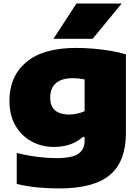

<svg xmlns="http://www.w3.org/2000/svg" viewBox="-20 -828 785 1078"><path d="M312 230Q252 230 193.8 224.5Q135.5 219 74 205V31Q135.5 46 193.5 53Q251.5 60 294 60Q385 60 420 35.2Q455 10.5 455 -36V-59H445Q383 -3 282 -3Q215 -3 158.2 -33.5Q101.5 -64 67.2 -122Q33 -180 33 -263Q33 -399.5 127.5 -479.2Q222 -559 408 -559Q454 -559 504 -554.8Q554 -550.5 601.5 -542.5Q649 -534.5 687 -523V-82Q687 79 596.8 154.5Q506.5 230 312 230ZM367 -185Q389.5 -185 412.5 -189.8Q435.5 -194.5 455 -204V-382Q441.5 -385 424.5 -387Q407.5 -389 388 -389Q326.5 -389 294.2 -361.2Q262 -333.5 262 -281Q262 -229.5 290.5 -207.2Q319 -185 367 -185ZM280 -610 409 -808H663L500 -610Z"/></svg>

Font: Encode Sans Expanded Expanded Black
Style: Regular
Weight: 900
Width: 7
Designer: Multiple Designers
Foundry: Impallari Type
Version: Version 3.000; ttfautohint (v1.8.3) -l 8 -r 50 -G 200 -x 14 